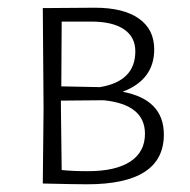

<svg xmlns="http://www.w3.org/2000/svg" viewBox="-20 -476 493 498"><path d="M91 0 93 -195 91 -455 226 -456Q300 -456 340 -428Q380 -400 380 -348Q380 -269 298 -238Q405 -218 405 -127Q405 2 206 2Q177 2 91 0ZM217 -420H140L139 -252L239 -250Q331 -265 331 -343Q331 -380 301.5 -400Q272 -420 217 -420ZM138 -198 140 -35Q168 -32 208 -32Q280 -32 318 -57Q356 -82 356 -129Q356 -205 249 -216L138 -215Z"/></svg>

Font: Alegreya Sans Light
Style: Regular
Weight: 300
Designer: Juan Pablo del Peral
Foundry: Huerta Tipografica
Version: Version 2.007